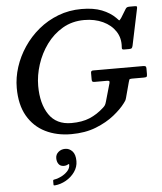

<svg xmlns="http://www.w3.org/2000/svg" viewBox="-67 -820 1014 1199"><g transform="rotate(-5 440.0 -220.5)"><path d="M527.5 -373H841.5Q851 -373 856 -370.2Q861 -367.5 861 -357.5V-321.5Q861 -307.5 857 -304.2Q853 -301 838.5 -301H764.5Q750.5 -301 748.5 -295.8Q746.5 -290.5 743.5 -280L718 -185Q715 -173.5 711 -166.8Q707 -160 700.5 -152Q675.5 -118 628.2 -80Q581 -42 513.2 -15.2Q445.5 11.5 358 11.5Q267 11.5 196 -23.8Q125 -59 84.2 -129.5Q43.5 -200 43.5 -305.5Q43.5 -370.5 64.5 -435.8Q85.5 -501 124.8 -559.5Q164 -618 219 -663.5Q274 -709 342.2 -735.2Q410.5 -761.5 489 -761.5Q565 -761.5 616.2 -741Q667.5 -720.5 700 -688Q713 -674.5 716.5 -671Q720 -667.5 731.5 -685L764 -738Q768 -744.5 773.2 -747.2Q778.5 -750 789.5 -750H821Q833 -750 835 -747.2Q837 -744.5 835 -734.5L787 -506Q784.5 -495 780.5 -490.8Q776.5 -486.5 762.5 -486.5H734.5Q723 -486.5 720.5 -490Q718 -493.5 719 -503Q723.5 -559 695.8 -601.2Q668 -643.5 616.8 -667.5Q565.5 -691.5 500 -691.5Q424 -691.5 364.2 -656.5Q304.5 -621.5 263 -564.5Q221.5 -507.5 199.8 -439.8Q178 -372 178 -306.5Q178 -194.5 224.5 -126Q271 -57.5 365 -57.5Q432.5 -57.5 480 -77.5Q527.5 -97.5 568.5 -135Q577.5 -143 582 -150Q586.5 -157 590.5 -171L623 -285Q625.5 -295 622.2 -298Q619 -301 608 -301H533Q521.5 -301 517.8 -304Q514 -307 514 -318V-359Q514 -373 527.5 -373ZM251 153Q251 130 268.5 114.8Q286 99.5 311.5 99.5Q337 99.5 356 119.5Q375 139.5 375 181.5Q375 218.5 353.2 249.2Q331.5 280 297.8 299Q264 318 229 321Q224 321.5 221.8 320.8Q219.5 320 219.5 314V293Q219.5 287.5 222.2 286Q225 284.5 229.5 284Q248.5 281.5 271.5 270Q294.5 258.5 311.2 240.8Q328 223 328 201Q329 192.5 319 199Q309 205 295 205Q273 205 262 190.2Q251 175.5 251 153Z"/></g></svg>

Font: Besley* Medium
Style: Italic
Weight: 500
Italic angle: -13°
Designer: Owen Earl
Foundry: indestructible type*
Version: Version 3.000; ttfautohint (v1.8.3)